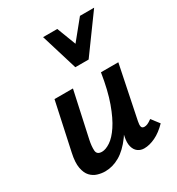

<svg xmlns="http://www.w3.org/2000/svg" viewBox="-173 -820 864 938"><g transform="rotate(-30 259.5 -351.0)"><path d="M147 9Q126 9 104.5 2.5Q83 -4 67 -21Q51 -38 45 -70Q39 -102 50 -152L108 -421H212L156 -164Q149 -131 150.5 -106.5Q152 -82 181 -82Q202 -82 228.5 -99.5Q255 -117 281.5 -156.5Q308 -196 331.5 -261Q355 -326 370 -421H429Q406 -303 374.5 -220.5Q343 -138 306 -87.5Q269 -37 229 -14Q189 9 147 9ZM368 7Q348 7 333 -4Q318 -15 312 -37Q306 -59 313 -92L383 -421H468L407 -124Q403 -105 405.5 -94.5Q408 -84 422 -84Q430 -84 439.5 -88Q449 -92 464 -103L498 -59Q465 -25 431.5 -9Q398 7 368 7ZM274 -505 307 -573 419 -711H499L349 -505ZM274 -505 211 -711H291L343 -575L349 -505Z"/></g></svg>

Font: Ysabeau Office
Style: Bold Italic
Weight: 700
Italic angle: -12°
Designer: Christian Thalmann (Catharsis Fonts)
Version: Version 2.001;gftools[0.9.30]; featfreeze: tnum,lnum,ss02